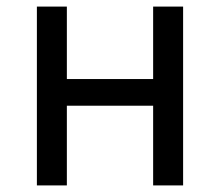

<svg xmlns="http://www.w3.org/2000/svg" viewBox="-20 -563 668 583"><path d="M92 0H183V-242H445V0H536V-543H445V-323H183V-543H92Z"/></svg>

Font: Noto Sans CJK TC Regular
Style: Regular
Weight: 400
Designer: Ryoko NISHIZUKA (kana & ideographs); Paul D. Hunt (Latin, Greek & Cyrillic); Wenlong ZHANG (bopomofo); Sandoll Communica
Foundry: Adobe Systems Incorporated
Version: Version 1.001;PS 1.001;hotconv 1.0.78;makeotf.lib2.5.61930